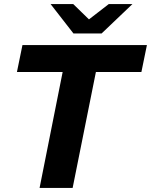

<svg xmlns="http://www.w3.org/2000/svg" viewBox="-20 -921 740 941"><path d="M287 -568H63L90 -700H700L673 -568H450L336 0H174ZM629 -901 478 -757H340L228 -901H339L416 -826L513 -901Z"/></svg>

Font: Idrija
Style: Bold Italic
Weight: 700
Italic angle: -11.3°
Designer: Julieta Ulanovsky
Foundry: Julieta Ulanovsky
Version: Version 7.200